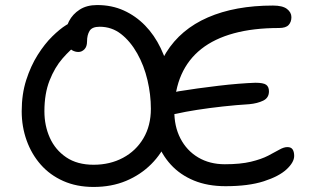

<svg xmlns="http://www.w3.org/2000/svg" viewBox="-20 -731 1229 761"><path d="M351 10Q284 10 231 -13.5Q178 -37 141.5 -78.5Q105 -120 85.5 -174.5Q66 -229 66 -290Q66 -358 84 -414Q102 -470 129.5 -513.5Q157 -557 187 -586.5Q217 -616 242 -631.5Q267 -647 279 -647Q289 -647 297 -644Q305 -641 312 -629Q322 -616 321 -603Q320 -590 311.5 -578.5Q303 -567 289 -557Q259 -535 228 -499.5Q197 -464 176.5 -412Q156 -360 156 -290Q156 -233 177.5 -185Q199 -137 242.5 -107.5Q286 -78 351 -78Q416 -78 467.5 -105.5Q519 -133 548.5 -183Q578 -233 578 -300Q578 -356 564.5 -413.5Q551 -471 524 -519Q497 -567 460 -596Q423 -625 375 -625Q345 -625 335 -608.5Q325 -592 325 -567Q325 -546 314.5 -535.5Q304 -525 291 -525Q278 -525 266.5 -531.5Q255 -538 247 -552Q239 -566 239 -585Q239 -619 253.5 -647Q268 -675 296 -693Q324 -711 365 -711Q423 -711 470.5 -689.5Q518 -668 555 -630Q592 -592 617 -540Q642 -488 655 -427Q668 -366 668 -300Q668 -235 645 -179Q622 -123 579.5 -80.5Q537 -38 479.5 -14Q422 10 351 10ZM678 -280Q656 -275 643.5 -280.5Q631 -286 625.5 -298Q620 -310 620 -322Q620 -338 638 -350.5Q656 -363 687 -369Q723 -375 763.5 -380.5Q804 -386 845.5 -391Q887 -396 925 -399Q963 -402 992 -403Q1024 -403 1035 -395Q1046 -387 1046 -369Q1046 -343 1023 -332Q1000 -321 968 -318Q918 -315 863.5 -309Q809 -303 761 -295.5Q713 -288 678 -280ZM874 7Q803 7 748.5 -15.5Q694 -38 657 -78.5Q620 -119 600.5 -174Q581 -229 581 -293Q581 -430 638.5 -522.5Q696 -615 804 -662Q912 -709 1062 -709Q1100 -709 1117.5 -695.5Q1135 -682 1135 -663Q1135 -644 1124 -632Q1113 -620 1086 -620Q984 -620 907 -599Q830 -578 778 -537Q726 -496 699 -435Q672 -374 671 -294Q670 -231 695 -182.5Q720 -134 765.5 -107Q811 -80 871 -80Q933 -80 974.5 -90Q1016 -100 1043 -114Q1070 -128 1087.5 -138Q1105 -148 1119 -148Q1134 -148 1140 -138.5Q1146 -129 1146 -113Q1146 -88 1116 -60Q1086 -32 1025.5 -12.5Q965 7 874 7Z"/></svg>

Font: Shantell Sans
Style: Regular
Weight: 400
Designer: Stephen Nixon, Anya Danilova, Shantell Martin
Foundry: Arrow Type
Version: Version 1.008;[ac192a2d6]